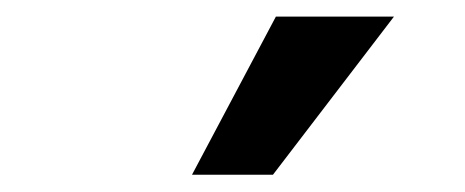

<svg xmlns="http://www.w3.org/2000/svg" viewBox="-20 -814 550 227"><path d="M302.7 -607.4 445.8 -794.4H306.2L207 -607.4Z"/></svg>

Font: Winston
Style: Bold
Weight: 700
Designer: Vernon Adams, Kim Jin-seong, David Berlow, Cristiano Sobral
Foundry: The Winston Project Authors
Version: Version 3.004